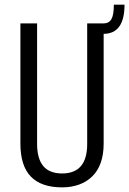

<svg xmlns="http://www.w3.org/2000/svg" viewBox="-20 -801 557 828"><path d="M248 7Q158 7 113 -39.5Q68 -86 68 -182V-700H140V-180Q140 -117 166.5 -85Q193 -53 248 -53Q356 -53 356 -180V-700H427V-182Q427 -135 414.5 -99.5Q402 -64 378 -40.5Q354 -17 321 -5Q288 7 248 7ZM426 -700Q450 -700 460.5 -718.5Q471 -737 471 -781H517Q517 -655 426 -655Z"/></svg>

Font: Pathway Extreme Condensed Light
Style: Regular
Weight: 300
Width: 3
Version: Version 1.001;gftools[0.9.26]